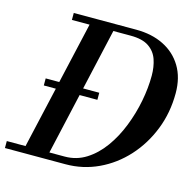

<svg xmlns="http://www.w3.org/2000/svg" viewBox="-131 -860 979 971"><g transform="rotate(15 359.0 -375.0)"><path d="M295 0H-22V-36.5H76L149 -356.5H86V-393.5H157L230 -713.5H137.5V-750H465Q546.5 -750 608.5 -719.2Q670.5 -688.5 705.5 -630.5Q740.5 -572.5 740.5 -491Q740.5 -388.5 705.2 -299.5Q670 -210.5 608.5 -143Q547 -75.5 466.5 -37.8Q386 0 295 0ZM366.5 -356.5H273.5L201 -36.5H281Q342.5 -36.5 393 -68.5Q443.5 -100.5 482.2 -154.2Q521 -208 547.2 -274.8Q573.5 -341.5 587 -411.5Q600.5 -481.5 600.5 -545.5Q600.5 -591.5 587.5 -629.5Q574.5 -667.5 540.8 -690.5Q507 -713.5 445 -713.5H354.5L282 -393.5H366.5Z"/></g></svg>

Font: Bodoni* 06pt Medium
Style: Italic
Weight: 500
Italic angle: -13°
Version: Version 2.3